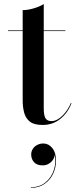

<svg xmlns="http://www.w3.org/2000/svg" viewBox="-20 -610 387 948"><path d="M190.5 7Q147 7 126.2 -10.5Q105.5 -28 98.8 -55.5Q92 -83 92 -112.5V-560Q117.5 -560 147.5 -569Q177.5 -578 196 -590V-76.5Q196 -39 205 -25.5Q214 -12 234 -12Q261 -12 287.8 -38.2Q314.5 -64.5 330 -101.5L333 -100.5Q315 -53 277.8 -23Q240.5 7 190.5 7ZM19.5 -456.5V-460H303V-456.5ZM132.5 317.5V314.5Q176 314.5 205.5 289.8Q235 265 246.8 226.5Q258.5 188 248.5 147.5H249.5Q251.5 161.5 244 175Q236.5 188.5 222.5 197.5Q208.5 206.5 190.5 206.5Q162 206.5 148 190.8Q134 175 134 153Q134 138 141.8 125.5Q149.5 113 163.5 105.8Q177.5 98.5 194 98.5Q220 98.5 238.2 121Q256.5 143.5 256.5 184Q256.5 218 242 248.5Q227.5 279 199.8 298.2Q172 317.5 132.5 317.5Z"/></svg>

Font: Bodoni Moda 48pt Medium
Style: Regular
Weight: 500
Designer: Owen Earl
Foundry: indestructible type
Version: Version 2.005